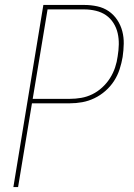

<svg xmlns="http://www.w3.org/2000/svg" viewBox="-20 -755 540 775"><path d="M34 0 155 -735H321Q347 -735 372.5 -729.5Q398 -724 418.5 -710Q439 -696 453 -675Q467 -654 473.5 -629.5Q480 -605 479.5 -578.5Q479 -552 475 -525Q471 -501 463 -476Q455 -451 440.5 -428.5Q426 -406 405.5 -388Q385 -370 361 -358.5Q337 -347 312 -342.5Q287 -338 262 -338H109L53 0ZM112 -356H262Q285 -356 308 -360Q331 -364 352.5 -374.5Q374 -385 392.5 -402Q411 -419 424 -439.5Q437 -460 444.5 -482.5Q452 -505 455 -528Q459 -552 459.5 -575.5Q460 -599 455 -621Q450 -643 438 -662Q426 -681 408 -693.5Q390 -706 367 -711.5Q344 -717 321 -717H172Z"/></svg>

Font: Iosevka SS04 Thin Oblique
Style: Regular
Weight: 100
Italic angle: -9°
Monospace: yes
Designer: Belleve Invis
Foundry: Belleve Invis
Version: Version 19.0.0; ttfautohint (v1.8.4)